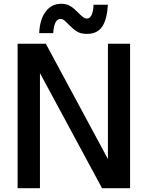

<svg xmlns="http://www.w3.org/2000/svg" viewBox="-20 -994 781 1014"><path d="M191 0H73V-763H222L550 -154V-763H667V0H519L191 -608ZM342 -865Q328 -880 319 -887Q310 -894 299 -894Q266 -894 261 -819H187Q190 -891 221 -932.5Q252 -974 303 -974Q333 -974 353 -961Q373 -948 395 -925Q410 -910 419.5 -903Q429 -896 440 -896Q454 -896 463.5 -914.5Q473 -933 474 -969H550Q545 -890 519 -852.5Q493 -815 439 -815Q406 -815 385.5 -828Q365 -841 342 -865Z"/></svg>

Font: Open Sauce One Medium
Style: Regular
Weight: 500
Designer: Alfredo Marco Pradil
Foundry: Creative Sauce Fz LLC
Version: Version 1.477